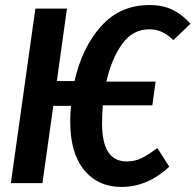

<svg xmlns="http://www.w3.org/2000/svg" viewBox="-20 -725 774 760"><path d="M401 -402H596L583 -308H387Q384 -271 384 -236Q384 -86 481 -86Q514 -86 539.5 -98.5Q565 -111 603 -139L650 -65Q564 15 461 15Q368 15 313 -52Q258 -119 258 -243Q258 -275 261 -306H191L148 0H23L120 -691H245L205 -404H275Q305 -537 380 -621Q455 -705 572 -705Q625 -705 663.5 -686Q702 -667 734 -631L666 -566Q644 -588 621 -598.5Q598 -609 571 -609Q506 -609 464 -551.5Q422 -494 401 -402Z"/></svg>

Font: Fira Sans Extra Condensed Medium
Style: Italic
Weight: 500
Width: 3
Italic angle: -8°
Designer: Carrois Corporate & Edenspiekermann AG
Foundry: Carrois Corporate GbR & Edenspiekermann AG
Version: Version 4.203